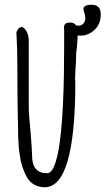

<svg xmlns="http://www.w3.org/2000/svg" viewBox="-20 -773 447 808"><path d="M94 -26Q70 -68 63 -121Q56 -167 56 -231Q53 -339 53 -495L52 -572Q51 -578 51 -592Q49 -630 49 -638Q58 -659 70 -659Q82 -659 91.5 -641Q101 -623 101 -602V-330Q101 -290 108 -224Q115 -142 115 -118Q115 -44 178 -44Q250 -44 250 -582V-638V-647Q249 -650 249 -655Q249 -667 254.5 -672.5Q260 -678 276 -678Q289 -678 296.5 -670.5Q304 -663 306 -653Q307 -647 307 -630Q307 -614 304 -579Q300 -550 300 -529Q300 -506 298 -488L296 -446V-438Q297 -434 297 -429Q297 15 168 15Q144 15 125 4.5Q106 -6 94 -26ZM287 -631V-671Q297 -665 310 -665Q323 -665 331 -674Q339 -683 339 -697Q339 -706 335 -718.5Q331 -731 331 -735Q331 -753 366 -753Q404 -753 404 -712Q404 -672 378 -647.5Q352 -623 319 -623Q297 -623 287 -631Z"/></svg>

Font: Amatic SC
Style: Bold
Weight: 700
Designer: Multiple Designers
Foundry: Vernon Adams
Version: Version 2.505